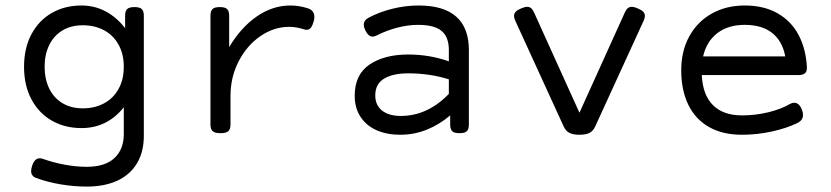

<svg xmlns="http://www.w3.org/2000/svg" viewBox="-20 -482 3038 702"><path d="M437.5 -378.9V-424.3Q437.5 -441.4 444.8 -448.7Q452.1 -456.1 471.2 -456.1H472.2Q491.2 -456.1 498.5 -448.7Q505.9 -441.4 505.9 -424.3V14.6Q505.9 72.8 481.2 114.5Q456.5 156.2 409.7 178.2Q362.8 200.2 296.9 200.2Q250 200.2 202.1 192.1Q154.3 184.1 112.8 168.9Q93.8 162.1 93.8 143.1Q93.8 135.3 97.7 123.5Q106.4 96.7 125.5 96.7Q130.9 96.7 136.2 98.6Q174.3 112.3 216.3 120.1Q258.3 127.9 296.9 127.9Q364.3 127.9 398.4 95.9Q432.6 64 432.6 8.3V-89.8Q372.1 -13.7 277.8 -13.7Q217.3 -13.7 169.7 -40.8Q122.1 -67.9 95 -118.7Q67.9 -169.4 67.9 -237.8Q67.9 -306.2 95 -356.9Q122.1 -407.7 169.7 -434.8Q217.3 -461.9 277.8 -461.9Q325.7 -461.9 366.2 -440.4Q406.7 -418.9 437.5 -378.9ZM143.1 -237.8Q143.1 -193.4 159.7 -158.9Q176.3 -124.5 207.8 -105.2Q239.3 -85.9 282.7 -85.9Q326.2 -85.9 360.1 -104Q394 -122.1 413.3 -156.5Q432.6 -190.9 432.6 -237.8Q432.6 -284.7 413.3 -319.1Q394 -353.5 360.1 -371.6Q326.2 -389.6 282.7 -389.6Q239.3 -389.6 207.8 -370.4Q176.3 -351.1 159.7 -316.7Q143.1 -282.2 143.1 -237.8Z M1105.5 -451.7Q1129.4 -443.8 1129.4 -420.4Q1129.4 -412.6 1127.4 -405.3Q1123 -389.2 1116.9 -381.1Q1110.8 -373 1101.6 -373Q1096.2 -373 1090.8 -375Q1063.5 -383.8 1037.1 -383.8Q981 -383.8 931.6 -349.6Q882.3 -315.4 852.5 -257.6Q822.8 -199.7 822.8 -131.8V-26.9Q822.8 -9.8 814.7 -2.4Q806.6 4.9 786.6 4.9H785.6Q765.6 4.9 757.6 -2.4Q749.5 -9.8 749.5 -26.9V-424.3Q749.5 -441.4 756.8 -448.7Q764.2 -456.1 783.2 -456.1H784.2Q803.2 -456.1 810.5 -448.7Q817.9 -441.4 817.9 -424.3V-309.6Q860.4 -381.3 918.5 -421.6Q976.6 -461.9 1041.5 -461.9Q1073.2 -461.9 1105.5 -451.7Z M1694.3 -299.3V-26.9Q1694.3 -9.8 1687 -2.4Q1679.7 4.9 1660.6 4.9H1659.7Q1640.6 4.9 1633.3 -2.4Q1626 -9.8 1626 -26.9V-60.1Q1586.4 -26.4 1540.3 -7.8Q1494.1 10.7 1442.9 10.7Q1394 10.7 1356.4 -6.1Q1318.8 -22.9 1297.9 -55.2Q1276.9 -87.4 1276.9 -131.8Q1276.9 -209.5 1331.3 -246.1Q1385.7 -282.7 1472.7 -282.7Q1550.3 -282.7 1621.1 -257.8V-299.3Q1621.1 -346.7 1594.5 -368.9Q1567.9 -391.1 1508.8 -391.1Q1472.2 -391.1 1432.6 -380.9Q1393.1 -370.6 1357.4 -352.5Q1349.6 -348.1 1342.3 -348.1Q1326.7 -348.1 1315.4 -371.6Q1310.1 -383.3 1310.1 -391.1Q1310.1 -408.2 1328.1 -417.5Q1369.1 -439 1416.3 -450.4Q1463.4 -461.9 1510.7 -461.9Q1602.5 -461.9 1648.4 -420.9Q1694.3 -379.9 1694.3 -299.3ZM1621.1 -138.7V-191.9Q1587.9 -202.6 1549.8 -208.3Q1511.7 -213.9 1473.1 -213.9Q1417 -213.9 1384.5 -194.6Q1352.1 -175.3 1352.1 -133.3Q1352.1 -97.7 1376.7 -77.9Q1401.4 -58.1 1445.8 -58.1Q1543 -58.1 1621.1 -138.7Z M2337.9 -423.8Q2337.9 -416.5 2333.5 -406.7L2156.2 -19.5Q2148.9 -3.4 2135.7 3.7Q2122.6 10.7 2098.6 10.7Q2074.7 10.7 2061.5 3.7Q2048.3 -3.4 2041 -19.5L1863.8 -406.7Q1859.4 -416 1859.4 -423.8Q1859.4 -432.6 1865.7 -439.2Q1872.1 -445.8 1885.3 -451.2Q1898.4 -457 1907.7 -457Q1916 -457 1921.9 -452.1Q1927.7 -447.3 1932.6 -436.5L2098.6 -69.8L2264.6 -436.5Q2269.5 -447.3 2275.4 -452.1Q2281.2 -457 2289.6 -457Q2298.8 -457 2312 -451.2Q2325.2 -445.8 2331.5 -439.2Q2337.9 -432.6 2337.9 -423.8Z M2930.2 -237.8Q2931.2 -221.7 2923.6 -214.6Q2916 -207.5 2899.4 -207.5H2545.9Q2549.3 -134.8 2586.9 -97.4Q2624.5 -60.1 2692.9 -60.1Q2741.7 -60.1 2788.3 -71.3Q2835 -82.5 2868.7 -102.1Q2877 -106.4 2883.8 -106.4Q2893.1 -106.4 2900.6 -99.4Q2908.2 -92.3 2912.6 -79.1Q2916 -70.3 2916 -61.5Q2916 -42 2894.5 -31.7Q2855 -12.7 2801.3 -1Q2747.6 10.7 2692.9 10.7Q2622.1 10.7 2572.3 -17.6Q2522.5 -45.9 2496.6 -99.1Q2470.7 -152.3 2470.7 -225.6Q2470.7 -295.4 2500.2 -349.1Q2529.8 -402.8 2582.5 -432.4Q2635.3 -461.9 2702.6 -461.9Q2773.4 -461.9 2823.2 -433.3Q2873 -404.8 2899.7 -354.5Q2926.3 -304.2 2930.2 -237.8ZM2550.8 -275.9H2851.1Q2840.8 -331.5 2803.5 -361.3Q2766.1 -391.1 2702.6 -391.1Q2642.1 -391.1 2602.5 -360.6Q2563 -330.1 2550.8 -275.9Z"/></svg>

Font: Courier Prime Code
Style: Regular
Weight: 400
Designer: Alan Dague-Greene
Foundry: Quote-Unquote Apps
Version: Version 3.0318